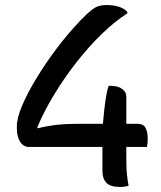

<svg xmlns="http://www.w3.org/2000/svg" viewBox="-20 -734 640 763"><path d="M412 -393H419Q449 -393 465.5 -380.5Q482 -368 482 -351V-242H526Q550 -242 558.5 -225.5Q567 -209 567 -183Q567 -164 564 -150H482V-98Q482 -65 484.5 -40.5Q487 -16 491 4Q476 9 457 9Q419 9 403 -7.5Q387 -24 387 -55V-150H96Q73 -150 60 -170.5Q47 -191 47 -224V-233Q47 -265 68 -314.5Q89 -364 124.5 -422.5Q160 -481 205 -541Q250 -601 299 -652Q326 -680 342.5 -693Q359 -706 372.5 -710Q386 -714 401 -714Q461 -714 486 -687V-681Q436 -649 384.5 -599Q333 -549 285.5 -488.5Q238 -428 197.5 -362Q157 -296 129 -230V-224Q170 -234 206.5 -238Q243 -242 290 -242H389Q391 -268 394.5 -299Q398 -330 402.5 -355.5Q407 -381 412 -393Z"/></svg>

Font: Recursive Sn Csl St
Style: Regular
Weight: 400
Version: Version 1.079;hotconv 1.0.112;makeotfexe 2.5.65598; ttfautoh